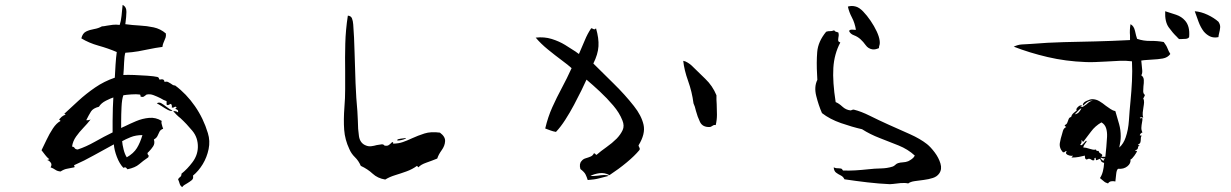

<svg xmlns="http://www.w3.org/2000/svg" viewBox="-20 -766 5040 786"><path d="M831 -221Q841 -189 834 -155.5Q827 -122 810 -94Q793 -66 770 -47Q773 -35 765 -28.5Q757 -22 747 -16Q740 -12 734.5 -8.5Q729 -5 726 0Q718 -5 715.5 -14Q713 -23 709 -32Q712 -38 717.5 -41.5Q723 -45 723 -55Q747 -74 768 -102Q789 -130 790 -163Q791 -202 767.5 -230.5Q744 -259 719 -282Q710 -289 702.5 -296.5Q695 -304 689 -311Q689 -311 695.5 -311Q702 -311 709 -306Q710 -313 707 -315.5Q704 -318 701 -319Q698 -320 698 -321Q698 -322 703 -326Q701 -331 694 -328Q692 -326 689 -325.5Q686 -325 683 -326Q685 -332 682.5 -336.5Q680 -341 680 -341Q678 -340 675 -339Q672 -337 668.5 -336Q665 -335 662 -338V-352Q656 -354 649.5 -357Q643 -360 637 -364Q623 -371 608.5 -376.5Q594 -382 581 -379Q579 -379 575 -375Q573 -373 568.5 -370.5Q564 -368 557 -370Q555 -370 555 -375Q555 -379 552 -379Q539 -381 517.5 -379.5Q496 -378 485 -376Q479 -360 477.5 -328Q476 -296 476 -269Q476 -261 476 -254Q476 -247 476 -242Q479 -244 483 -245.5Q487 -247 491 -249Q511 -259 537 -270Q563 -281 590.5 -283.5Q618 -286 642 -271Q640 -266 641.5 -260Q643 -254 645 -247Q647 -242 648 -239Q637 -235 633 -227Q629 -219 625 -210Q621 -201 610 -195Q615 -179 607 -167Q599 -155 590 -146Q586 -142 584 -140Q583 -136 586 -132Q588 -131 588.5 -129Q589 -127 587 -122Q565 -107 549.5 -93.5Q534 -80 502 -73Q501 -74 500 -75Q497 -79 494.5 -80.5Q492 -82 485 -79Q469 -96 458.5 -123.5Q448 -151 446 -175Q403 -152 364 -130Q325 -108 284 -90Q282 -90 284 -87Q287 -83 284 -81Q265 -77 253.5 -75Q242 -73 228 -64Q215 -65 206.5 -71Q198 -77 187 -81Q194 -92 187.5 -100.5Q181 -109 173 -111L182 -114Q172 -122 165 -131.5Q158 -141 150 -151Q159 -169 170.5 -193.5Q182 -218 196.5 -240Q211 -262 228 -271L222 -277Q226 -282 232 -287.5Q238 -293 249 -297L243 -300Q270 -325 301 -353.5Q332 -382 369 -407.5Q406 -433 450 -448Q451 -470 453 -501Q455 -532 458 -553Q423 -568 383.5 -579Q344 -590 313 -609Q318 -630 332.5 -637Q347 -644 365 -647Q383 -650 397 -658Q402 -658 407 -659Q412 -660 418 -661Q429 -663 442 -664.5Q455 -666 470 -664Q475 -678 477.5 -701Q480 -724 482 -746Q498 -738 497.5 -717Q497 -696 494 -675Q493 -670 493 -667Q522 -663 551.5 -661.5Q581 -660 609 -654Q637 -648 659 -629Q660 -619 658 -612.5Q656 -606 653 -600Q651 -595 648.5 -589Q646 -583 645 -574Q615 -570 592 -565Q569 -560 546 -556Q523 -552 493 -550Q489 -537 488 -509.5Q487 -482 485 -459Q502 -460 529.5 -459Q557 -458 584 -456Q611 -454 624 -451Q629 -450 630 -446.5Q631 -443 633 -440Q653 -445 653 -431Q663 -433 668.5 -430Q674 -427 679 -424Q683 -421 687 -418.5Q691 -416 697 -416Q743 -382 778 -331.5Q813 -281 831 -221ZM444 -367Q434 -364 414 -354Q394 -344 385 -329Q361 -323 352.5 -309.5Q344 -296 333 -274Q340 -273 345.5 -275Q351 -277 351 -277Q338 -260 321.5 -243Q305 -226 291.5 -207Q278 -188 275 -166Q283 -165 285.5 -160Q288 -155 298 -154Q332 -165 369 -186Q406 -207 441 -224Q441 -244 441 -271Q441 -298 442 -324.5Q443 -351 444 -367ZM563 -213Q536 -213 515 -204.5Q494 -196 480 -188Q481 -174 486 -154Q491 -134 499 -122Q527 -138 540.5 -160Q554 -182 563 -213ZM686 -314Q681 -309 667.5 -316Q654 -323 641 -332Q636 -335 631 -338Q626 -341 622 -343Q631 -349 641 -343Q651 -337 661 -329Q667 -324 673.5 -320Q680 -316 686 -314Z M1802 -187Q1801 -169 1788 -151Q1775 -133 1770 -117Q1748 -108 1725 -100Q1702 -92 1693 -81L1687 -87Q1668 -73 1644.5 -64.5Q1621 -56 1598 -49Q1575 -42 1557 -31Q1526 -36 1505.5 -55Q1485 -74 1457 -87Q1448 -108 1433 -122.5Q1418 -137 1410 -156Q1392 -194 1389 -234.5Q1386 -275 1390 -328Q1393 -364 1393 -401Q1393 -438 1393 -475Q1392 -530 1393.5 -587Q1395 -644 1404 -702Q1417 -701 1421 -690.5Q1425 -680 1426 -666Q1430 -615 1431.5 -552Q1433 -489 1435.5 -426Q1438 -363 1443 -311Q1444 -302 1444 -291.5Q1444 -281 1445 -271Q1445 -238 1449.5 -208.5Q1454 -179 1479 -170Q1489 -166 1500.5 -167.5Q1512 -169 1522 -172Q1533 -174 1541.5 -175Q1550 -176 1554 -170Q1565 -168 1570.5 -171.5Q1576 -175 1581 -180Q1584 -183 1585 -184Q1590 -185 1589.5 -181.5Q1589 -178 1589 -178Q1611 -178 1629.5 -184.5Q1648 -191 1667 -200Q1691 -211 1717.5 -219.5Q1744 -228 1781 -223Q1804 -206 1802 -187ZM1642 -201Q1642 -198 1632 -195Q1622 -192 1613.5 -191Q1605 -190 1606 -193Q1608 -197 1621.5 -198.5Q1635 -200 1642 -201Z M2597 -151Q2578 -128 2545.5 -101Q2513 -74 2475 -49Q2455 -60 2434 -57Q2413 -54 2397 -46Q2403 -45 2411 -45.5Q2419 -46 2428 -47Q2441 -49 2453 -49.5Q2465 -50 2472 -46Q2451 -41 2433 -36Q2415 -31 2386 -29Q2382 -42 2377 -52Q2372 -62 2356 -74Q2350 -96 2361 -107Q2367 -115 2377.5 -118Q2388 -121 2397.5 -125Q2407 -129 2411 -138Q2415 -139 2418 -135Q2419 -132 2422 -132Q2439 -147 2462.5 -163.5Q2486 -180 2505 -199Q2521 -216 2529 -233.5Q2537 -251 2528 -273Q2516 -304 2490.5 -334Q2465 -364 2435.5 -391.5Q2406 -419 2381 -440Q2374 -424 2360.5 -396.5Q2347 -369 2330 -337Q2313 -305 2294 -275.5Q2275 -246 2256 -226Q2244 -228 2233.5 -232Q2223 -236 2212 -240Q2223 -287 2241 -327Q2259 -367 2280 -406Q2301 -445 2320 -487Q2307 -499 2280 -519Q2253 -539 2223.5 -563Q2194 -587 2173 -612Q2208 -616 2238.5 -606.5Q2269 -597 2293.5 -582Q2318 -567 2336 -555Q2340 -552 2343.5 -549.5Q2347 -547 2350 -545Q2363 -574 2374 -601Q2385 -628 2400 -650Q2403 -651 2407 -648Q2409 -647 2412 -646Q2415 -645 2420 -650Q2432 -609 2430 -576.5Q2428 -544 2409 -506Q2446 -469 2492 -424Q2538 -379 2575 -332Q2606 -293 2614.5 -255.5Q2623 -218 2594 -171Q2594 -168 2597 -163Q2598 -161 2599 -158Q2600 -155 2597 -151ZM2913 -376Q2913 -367 2913 -357.5Q2913 -348 2914 -339Q2915 -318 2915 -296.5Q2915 -275 2910 -254Q2904 -255 2901 -253.5Q2898 -252 2895 -250Q2890 -246 2885 -246Q2856 -245 2845.5 -267Q2835 -289 2829 -312Q2827 -321 2824.5 -329Q2822 -337 2819 -343Q2813 -390 2797 -434.5Q2781 -479 2777 -517Q2785 -516 2795.5 -509.5Q2806 -503 2811 -498Q2837 -472 2867 -443.5Q2897 -415 2913 -376Z M3825 -56Q3816 -43 3799 -37.5Q3782 -32 3762 -29.5Q3742 -27 3724.5 -24.5Q3707 -22 3698 -15Q3685 -18 3667 -16.5Q3649 -15 3636 -13Q3625 -12 3623 -12Q3578 -14 3531 -19.5Q3484 -25 3437 -32Q3432 -43 3421.5 -48Q3411 -53 3402.5 -59.5Q3394 -66 3393 -81Q3399 -78 3404 -77.5Q3409 -77 3414 -77Q3419 -77 3423 -76Q3427 -75 3431 -68Q3455 -67 3480.5 -68.5Q3506 -70 3534 -73Q3560 -76 3586 -76.5Q3612 -77 3634 -84Q3640 -86 3645 -91Q3650 -96 3656 -98Q3665 -101 3676.5 -101.5Q3688 -102 3698 -106Q3706 -110 3713.5 -115.5Q3721 -121 3725 -129Q3697 -155 3658.5 -170.5Q3620 -186 3581 -201Q3542 -216 3509 -237Q3469 -246 3423 -262Q3377 -278 3345 -303Q3331 -335 3321.5 -373Q3312 -411 3326 -439Q3326 -444 3325.5 -449.5Q3325 -455 3325 -460Q3322 -511 3325.5 -553.5Q3329 -596 3362 -636Q3370 -639 3377.5 -638.5Q3385 -638 3395 -642Q3397 -638 3401 -636.5Q3405 -635 3412 -633Q3414 -626 3413.5 -620.5Q3413 -615 3412 -611Q3411 -604 3411.5 -599.5Q3412 -595 3420 -592Q3395 -545 3391.5 -488Q3388 -431 3401 -348Q3414 -343 3428.5 -329.5Q3443 -316 3462 -314Q3464 -314 3468 -316Q3473 -318 3476 -317Q3505 -310 3541 -292Q3577 -274 3617 -256Q3662 -236 3704.5 -217Q3747 -198 3775 -176Q3790 -164 3806.5 -142Q3823 -120 3830 -96.5Q3837 -73 3825 -56ZM3581 -600Q3582 -593 3581.5 -587.5Q3581 -582 3579 -577Q3578 -572 3578 -569Q3571 -566 3564.5 -564.5Q3558 -563 3551 -564Q3534 -567 3524 -581Q3514 -595 3503 -605Q3491 -616 3476 -621.5Q3461 -627 3456 -639Q3458 -644 3464.5 -644.5Q3471 -645 3477 -644Q3482 -644 3484 -644Q3479 -673 3467.5 -694.5Q3456 -716 3451 -739Q3467 -744 3484 -739Q3498 -735 3513.5 -719Q3529 -703 3544 -681Q3559 -659 3569 -637.5Q3579 -616 3581 -600Z M4771 -545Q4760 -530 4740 -526.5Q4720 -523 4696 -522Q4686 -521 4674.5 -520.5Q4663 -520 4652 -518Q4652 -515 4653 -509Q4655 -492 4656 -478Q4657 -464 4652 -458Q4662 -451 4662.5 -438.5Q4663 -426 4661 -413Q4660 -402 4660 -393Q4660 -384 4665 -379Q4668 -378 4666 -374Q4664 -370 4662 -366Q4660 -364 4660 -363Q4664 -356 4663.5 -347Q4663 -338 4661 -327Q4659 -316 4658 -305Q4657 -294 4660 -284Q4660 -284 4655.5 -285.5Q4651 -287 4646 -284Q4648 -280 4651 -282Q4655 -284 4657 -281Q4657 -277 4656.5 -273Q4656 -269 4655 -264Q4653 -254 4652.5 -243.5Q4652 -233 4657 -224Q4649 -221 4646 -213Q4646 -211 4652 -211Q4653 -211 4654 -211Q4651 -207 4650.5 -203Q4650 -199 4650 -195Q4650 -189 4648.5 -183.5Q4647 -178 4638 -173L4646 -170Q4639 -169 4638.5 -161Q4638 -153 4627 -151Q4627 -149 4630 -148.5Q4633 -148 4635 -148Q4634 -143 4624 -129Q4614 -115 4608 -113Q4610 -97 4595 -85Q4580 -73 4557 -75Q4551 -70 4549.5 -54.5Q4548 -39 4546 -23Q4539 -25 4530 -24Q4521 -23 4516 -15Q4505 -18 4498 -24.5Q4491 -31 4483 -37Q4491 -49 4495 -65Q4499 -81 4500 -99Q4490 -102 4488.5 -105.5Q4487 -109 4483 -116Q4479 -115 4475.5 -113Q4472 -111 4467 -110L4465 -120Q4460 -120 4460 -116Q4461 -112 4459 -110Q4455 -109 4452 -110Q4449 -111 4447 -113Q4444 -115 4440 -116Q4436 -117 4429 -113Q4423 -114 4422 -119.5Q4421 -125 4421 -129Q4410 -126 4396.5 -123.5Q4383 -121 4366 -121Q4366 -121 4368.5 -123.5Q4371 -126 4372 -129Q4368 -127 4359 -129Q4350 -131 4345.5 -136Q4341 -141 4347 -145Q4344 -149 4341 -146Q4339 -144 4337 -143Q4335 -142 4331 -143Q4315 -161 4319 -182Q4323 -203 4326 -211Q4328 -219 4331.5 -230.5Q4335 -242 4345 -246Q4344 -247 4342 -248Q4338 -251 4339 -254Q4347 -257 4349.5 -264.5Q4352 -272 4355 -279Q4358 -286 4365 -287Q4367 -296 4374 -302.5Q4381 -309 4388 -314Q4383 -319 4393 -328.5Q4403 -338 4410 -333Q4410 -331 4406 -330.5Q4402 -330 4402 -330Q4409 -326 4415 -330Q4421 -334 4428 -339Q4434 -345 4441 -349.5Q4448 -354 4457 -353Q4450 -354 4447 -354Q4437 -353 4428 -346Q4419 -339 4413 -333Q4411 -345 4427 -352.5Q4443 -360 4451 -360Q4467 -360 4481 -351.5Q4495 -343 4507 -333Q4517 -326 4526.5 -319.5Q4536 -313 4546 -311Q4555 -281 4561.5 -257.5Q4568 -234 4568 -208Q4568 -188 4562 -162Q4571 -170 4577.5 -180.5Q4584 -191 4588 -203Q4599 -234 4601.5 -273Q4604 -312 4608 -352Q4612 -393 4614 -434Q4616 -475 4614 -515Q4591 -518 4563.5 -517Q4536 -516 4507 -514Q4485 -513 4464 -512Q4443 -511 4424 -512Q4343 -515 4268.5 -532.5Q4194 -550 4130 -575Q4147 -583 4162.5 -584Q4178 -585 4198 -586Q4271 -592 4334.5 -593.5Q4398 -595 4463.5 -596.5Q4529 -598 4606 -602Q4606 -606 4606 -611Q4606 -616 4606 -621Q4605 -631 4605.5 -643Q4606 -655 4608 -667Q4622 -660 4626.5 -639Q4631 -618 4635 -607Q4661 -598 4689 -598.5Q4717 -599 4744 -594Q4755 -580 4759.5 -568Q4764 -556 4771 -545ZM4512 -206Q4513 -226 4508 -241.5Q4503 -257 4489 -265Q4463 -250 4446.5 -227.5Q4430 -205 4415 -186Q4412 -185 4411 -189Q4409 -192 4407 -192Q4408 -187 4407.5 -183Q4407 -179 4402 -173Q4407 -170 4410.5 -173.5Q4414 -177 4418 -181Q4425 -191 4429 -189Q4428 -186 4426 -183Q4424 -180 4422 -178Q4419 -174 4417 -170Q4415 -166 4415 -162Q4422 -162 4428 -160.5Q4434 -159 4440 -157Q4447 -155 4453.5 -153.5Q4460 -152 4467 -154Q4466 -148 4476 -148Q4477 -148 4478 -148Q4477 -143 4485 -138Q4489 -136 4491.5 -133Q4494 -130 4489 -124H4505Q4507 -141 4509 -164Q4511 -187 4512 -206ZM4848 -614Q4844 -608 4834.5 -607Q4825 -606 4814 -606Q4809 -606 4807 -606Q4805 -608 4802.5 -610Q4800 -612 4798 -615Q4781 -631 4764.5 -654Q4748 -677 4750 -720Q4773 -713 4795 -705.5Q4817 -698 4831 -682Q4841 -671 4845.5 -654.5Q4850 -638 4848 -614ZM4968 -614Q4948 -610 4933.5 -617Q4919 -624 4908 -637Q4895 -654 4886.5 -677Q4878 -700 4871 -720Q4897 -718 4923.5 -705.5Q4950 -693 4968 -677Q4976 -665 4975 -653.5Q4974 -642 4971 -631Q4970 -626 4969 -622Q4968 -618 4968 -614ZM4407 -322Q4404 -323 4397.5 -316.5Q4391 -310 4385.5 -304Q4380 -298 4380 -298Q4391 -300 4397 -307Q4403 -314 4407 -322ZM4504 -117Q4496 -117 4491 -119Q4486 -121 4486 -121Q4485 -116 4490 -113Q4494 -110 4495 -108Q4500 -108 4498.5 -110Q4497 -112 4504 -117Z"/></svg>

Font: Yuji Boku
Style: Regular
Weight: 400
Designer: Kataoka Yuji
Foundry: Kinuta Font Factory
Version: Version 3.002